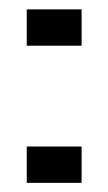

<svg xmlns="http://www.w3.org/2000/svg" viewBox="-20 -400 237 420"><path d="M38.5 -300V-379.5H158.5V-300ZM38.5 0V-79.5H158.5V0Z"/></svg>

Font: Big Shoulders Text Thin ExtraLight
Style: Regular
Weight: 250
Version: Version 2.002